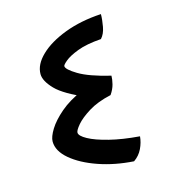

<svg xmlns="http://www.w3.org/2000/svg" viewBox="-86 -607 622 684"><g transform="rotate(-15 224.5 -265.5)"><path d="M325.7 2.9Q256.3 -1.5 196.5 -22.2Q136.7 -43 100.1 -74Q63.5 -105 63.5 -140.1Q63.5 -157.2 79.8 -183.8Q96.2 -210.4 128.7 -238.3Q161.1 -266.1 209 -286.6L227.5 -260.3Q145 -294.4 114.5 -326.2Q84 -357.9 84 -383.3Q84 -418.5 118.2 -451.4Q152.3 -484.4 211.9 -507.1Q271.5 -529.8 347.2 -534.2Q347.2 -514.2 342.5 -488.5Q337.9 -462.9 324.2 -448.2Q270 -444.3 236.8 -431.6Q203.6 -418.9 188.5 -406.2Q173.3 -393.6 173.3 -388.7Q173.3 -376.5 210.7 -354Q248 -331.5 326.7 -312.5Q326.7 -299.3 322.3 -281.7Q317.9 -264.2 305.7 -246.6Q255.4 -235.4 222.4 -214.8Q189.5 -194.3 173.3 -175.3Q157.2 -156.2 157.2 -147.9Q157.2 -135.7 183.8 -121.1Q210.4 -106.4 258.3 -94.5Q306.2 -82.5 369.1 -77.6Q367.2 -55.2 356.7 -33.2Q346.2 -11.2 325.7 2.9Z"/></g></svg>

Font: Harmattan SemiBold
Style: Regular
Weight: 600
Designer: George W. Nuss III and SIL International
Foundry: SIL International
Version: Version 4.000